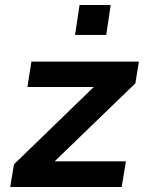

<svg xmlns="http://www.w3.org/2000/svg" viewBox="-20 -750 596 770"><path d="M21 0 36 -91 389 -433 381 -401H90L106 -503H537L523 -416L165 -70L173 -103H485L468 0ZM281 -610 299 -730H424L406 -610Z"/></svg>

Font: Nunito Sans 6pt
Style: Bold Italic
Weight: 700
Italic angle: -9°
Version: Version 3.101;gftools[0.9.27]